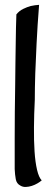

<svg xmlns="http://www.w3.org/2000/svg" viewBox="-20 -676 230 784"><path d="M124 -376Q122.1 -315.4 122.1 -268.6Q119.1 -210 118.7 -155.8Q118.2 -101.6 121.1 -57.6Q124 -13.7 131.3 17.6Q138.7 48.8 150.4 60.5Q143.6 66.4 132.8 72.8Q122.1 79.1 109.9 83Q97.7 86.9 85.4 87.4Q73.2 87.9 63.5 82Q47.9 74.2 44.4 55.7Q41 37.1 40 14.6Q40 4.9 40 -29.8Q40 -64.5 40 -112.8Q40 -161.1 40.5 -217.8Q41 -274.4 42 -329.1Q42 -372.1 43 -418.9Q43.9 -460 44.4 -511.2Q44.9 -562.5 46.9 -617.2Q58.6 -631.8 74.7 -639.6Q90.8 -647.5 105.5 -651.4Q123 -655.3 139.6 -656.2Q132.8 -569.3 129.4 -498.5Q126 -427.7 124 -376Z"/></svg>

Font: BKP Parklife Text
Style: Regular
Weight: 400
Designer: Font Diner, Inc.; LA MECHKY PLUS GmbH
Foundry: Font Diner, Inc.; LA MECHKY PLUS GmbH
Version: Version 1.007